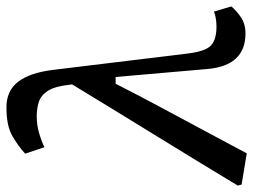

<svg xmlns="http://www.w3.org/2000/svg" viewBox="-115 -655 786 596"><g transform="rotate(-90 278.0 -357.0)"><path d="M472 12Q373 12 362 -104L337 -391H316Q279 -318 244 -253Q209 -188 174 -122.5Q139 -57 100 16L3 0L0 -12Q79 -143 157 -269.5Q235 -396 314 -526L313 -534Q308 -580 294 -601.5Q280 -623 259.5 -629.5Q239 -636 215 -636Q188 -636 162.5 -628.5Q137 -621 119 -612L99 -672Q122 -693 153.5 -711.5Q185 -730 243 -730Q294 -730 322 -694Q350 -658 359 -586L410 -166Q417 -111 435.5 -94.5Q454 -78 494 -78Q508 -78 521 -80.5Q534 -83 540 -86L556 -32Q544 -17 523 -2.5Q502 12 472 12Z"/></g></svg>

Font: Source Serif 4 Caption
Style: Italic
Weight: 400
Italic angle: -12°
Designer: Frank Grießhammer
Foundry: Adobe Systems Incorporated
Version: Version 4.004;hotconv 1.0.117;makeotfexe 2.5.65602